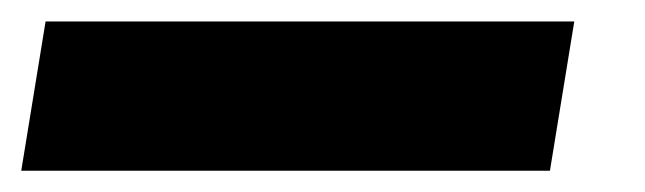

<svg xmlns="http://www.w3.org/2000/svg" viewBox="-88 -20 601 179"><path d="M447.4 0 424.7 139.2H-68.2L-45.5 0Z"/></svg>

Font: Inter P Black
Style: Italic
Weight: 900
Italic angle: -9.40001°
Designer: Rasmus Andersson
Foundry: rsms
Version: Version 3.018;git-588b23468